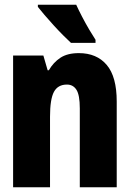

<svg xmlns="http://www.w3.org/2000/svg" viewBox="-20 -786 540 806"><path d="M35 0V-553H162L180 -491H185Q204 -524 233.5 -543.5Q263 -563 311 -563Q386 -563 428 -513.5Q470 -464 470 -360V0H315V-331Q315 -387 301 -409Q287 -431 261 -431Q223 -431 206.5 -400.5Q190 -370 190 -296V0ZM278 -606Q265 -618 245.5 -637.5Q226 -657 205.5 -679.5Q185 -702 167 -723Q149 -744 139 -757V-766H300Q309 -746 324 -717Q339 -688 355 -661Q371 -634 381 -619V-606Z"/></svg>

Font: Noto Sans Mono ExtraCondensed Black
Style: Regular
Weight: 900
Width: 2
Designer: Monotype Design Team
Foundry: Monotype Imaging Inc.
Version: Version 2.014